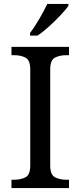

<svg xmlns="http://www.w3.org/2000/svg" viewBox="-20 -951 407 971"><path d="M38 0V-42H51Q85 -42 109 -54.5Q133 -67 133 -114V-600Q133 -647 109 -659.5Q85 -672 51 -672H38V-714H329V-672H316Q282 -672 258 -659.5Q234 -647 234 -600V-114Q234 -67 258 -54.5Q282 -42 316 -42H329V0ZM132 -784Q154 -813 178.5 -855Q203 -897 219 -931H326V-921Q314 -904 287 -875Q260 -846 228.5 -817.5Q197 -789 170 -771H132Z"/></svg>

Font: Noto Serif Grantha
Style: Regular
Weight: 400
Designer: Monotype Design Team
Foundry: Monotype Imaging Inc.
Version: Version 2.004; ttfautohint (v1.8.4.7-5d5b)